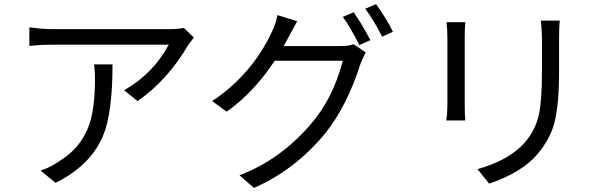

<svg xmlns="http://www.w3.org/2000/svg" viewBox="-20 -860 2990 942"><path d="M532 -544Q532 -310 488 -200Q429 -51 253 37L179 -23Q228 -39 269 -68Q376 -133 416 -243Q446 -326 446 -472Q446 -509 442 -544ZM931 -676 904 -640Q801 -465 655 -364L589 -417Q733 -500 808 -641H238Q183 -641 124 -635V-726Q187 -717 238 -717H812Q852 -717 882 -723Z M1650 -634Q1691 -634 1715 -643L1774 -603Q1757 -568 1749 -548Q1682 -338 1575 -205Q1427 -26 1226 62L1155 0Q1355 -76 1505 -251Q1613 -375 1662 -562H1328Q1224 -405 1092 -312L1021 -364Q1217 -495 1315 -706Q1335 -748 1341 -786L1438 -756L1372 -634ZM1715 -800Q1760 -735 1797 -663L1743 -639Q1700 -725 1662 -777ZM1825 -840Q1880 -762 1908 -704L1855 -680Q1812 -764 1772 -817Z M2263 -751Q2260 -723 2260 -679V-345Q2260 -296 2263 -269H2170Q2175 -307 2175 -346V-679Q2175 -713 2171 -751ZM2726 -759Q2723 -722 2723 -672V-510Q2723 -339 2698 -250Q2676 -174 2618 -105Q2543 -15 2380 41L2323 -30Q2478 -74 2555 -161Q2607 -221 2624 -298Q2639 -366 2639 -514V-672Q2639 -697 2634 -759Z"/></svg>

Font: 思源黑体R
Style: Regular
Weight: 400
Designer: Ryoko NISHIZUKA  (kana & ideographs); Paul D. Hunt (Latin, Greek & Cyrillic); Wenlong ZHANG  (bopomofo); Sandoll Communi
Foundry: Adobe Systems Incorporated
Version: Version 1.00 June 24, 2014, initial release